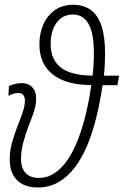

<svg xmlns="http://www.w3.org/2000/svg" viewBox="-20 -791 529 820"><path d="M141.1 9.8Q103.5 9.8 76.9 -3.9Q50.3 -17.6 35.9 -44.2Q21.5 -70.8 21.5 -109.4Q21.5 -147.5 31.7 -183.6Q42 -219.7 56.6 -257.3Q69.3 -288.6 77.9 -314.7Q86.4 -340.8 86.4 -360.8Q86.4 -377 79.1 -385.5Q71.8 -394 58.6 -394Q46.9 -394 35.9 -390.4Q24.9 -386.7 16.1 -381.3L18.1 -423.3Q28.8 -428.2 42.5 -432.1Q56.2 -436 72.8 -436Q100.6 -436 117.4 -418.7Q134.3 -401.4 134.3 -370.1Q134.3 -343.3 124.5 -313.5Q114.7 -283.7 100.1 -247.6Q86.9 -211.9 78.4 -178.5Q69.8 -145 69.8 -112.8Q69.8 -72.8 89.6 -52Q109.4 -31.2 145.5 -31.2Q182.6 -31.2 213.6 -52Q244.6 -72.8 269.8 -110.1Q294.9 -147.5 314 -197.3Q333 -247.1 346.9 -305.7Q360.8 -364.3 370.1 -427.7Q302.2 -427.7 252.4 -446.8Q202.6 -465.8 175.5 -504.6Q148.4 -543.5 148.4 -603Q148.4 -648.9 165.3 -687Q182.1 -725.1 214.4 -747.8Q246.6 -770.5 293 -770.5Q337.4 -770.5 367.7 -748.5Q397.9 -726.6 413.3 -680.9Q428.7 -635.3 428.7 -563.5Q428.7 -539.1 427.5 -515.4Q426.3 -491.7 423.8 -467.8H488.8L481.4 -427.2H418Q407.7 -356.4 391.8 -291.5Q376 -226.6 353.3 -171.9Q330.6 -117.2 299.8 -76.4Q269 -35.6 229.5 -12.9Q189.9 9.8 141.1 9.8ZM375.5 -467.8Q378.4 -492.2 379.6 -515.9Q380.9 -539.6 380.9 -563.5Q380.9 -647.9 358.4 -688.5Q335.9 -729 291 -729Q260.7 -729 239.5 -712.4Q218.3 -695.8 207.3 -667.7Q196.3 -639.6 196.3 -605Q196.3 -555.2 218.3 -524.9Q240.2 -494.6 280.5 -481.4Q320.8 -468.3 375.5 -467.8Z"/></svg>

Font: Open Sans SemiCondensed Light
Style: Italic
Weight: 300
Width: 4
Italic angle: -12°
Designer: Monotype Design Team
Foundry: Monotype Imaging Inc.
Version: Version 3.000